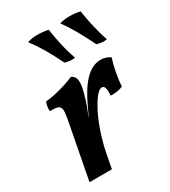

<svg xmlns="http://www.w3.org/2000/svg" viewBox="-176 -803 792 892"><g transform="rotate(-30 219.5 -357.0)"><path d="M214 -539C234 -534 252 -531 268 -535C246 -595 235 -655 227 -708C189 -716 147 -717 115 -706C153 -656 181 -606 214 -539ZM385 -539C404 -534 423 -531 439 -535C418 -594 406 -655 398 -708C362 -716 320 -717 288 -707C325 -656 352 -606 385 -539ZM206 -467C166 -449 96 -429 50 -426C43 -413 42 -395 42 -378C106 -378 108 -370 91 -283L37 0H157L172 -78C188 -162 219 -239 242 -281C275 -341 294 -353 307 -353C319 -353 327 -339 323 -299C348 -298 372 -301 389 -310C392 -354 402 -408 416 -451C401 -462 383 -467 365 -467C299 -467 249 -401 206 -309L185 -264H184C206 -316 222 -366 228 -400C234 -437 229 -458 206 -467Z"/></g></svg>

Font: Vollkorn Semibold
Style: Italic
Weight: 600
Italic angle: -11°
Designer: Friedrich Althausen
Foundry: Friedrich Althausen
Version: Version 4.015;PS 004.015;hotconv 1.0.88;makeotf.lib2.5.64775